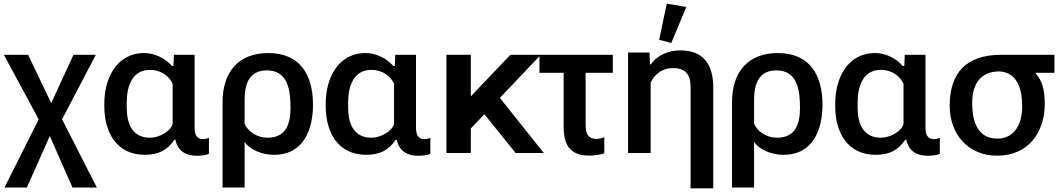

<svg xmlns="http://www.w3.org/2000/svg" viewBox="-20 -840 5828 1054"><path d="M377.9 189.5H511.7L320.8 -185.1L505.9 -539.1H383.3L261.2 -273.9L134.3 -539.1H1.5L192.4 -184.6L4.4 189.5H127.4L253.4 -93.3Z M774.4 9.8C849.1 9.8 898.4 -14.6 937 -72.8H942.9C956.1 -8.8 1002.9 15.1 1059.6 15.1C1077.1 15.1 1111.8 13.2 1127 3.9V-83.5C1116.7 -79.1 1106.4 -76.2 1095.7 -76.2C1057.6 -76.2 1048.3 -103 1048.3 -141.1V-539.1H934.6L932.1 -478H923.3C888.7 -518.6 830.6 -548.8 772.5 -548.8C617.7 -548.8 552.7 -407.2 552.7 -271.5V-256.3C552.7 -117.7 617.2 9.8 774.4 9.8ZM803.7 -84C707 -84 675.8 -160.2 675.8 -249V-278.3C675.8 -367.7 706.5 -456.5 802.7 -456.5C863.3 -456.5 908.7 -423.3 927.7 -379.9V-160.6C918.5 -119.1 854 -84 803.7 -84Z M1201.7 189.5H1322.8V-60.5C1352.5 -17.6 1418.9 9.8 1484.4 9.8C1647 9.8 1698.2 -129.4 1698.2 -265.1C1698.2 -427.2 1628.9 -548.8 1452.6 -548.8C1290.5 -548.8 1201.7 -446.3 1201.7 -278.8ZM1448.2 -84C1389.6 -84 1339.8 -119.1 1322.8 -161.1V-293.5C1322.8 -382.3 1350.6 -453.6 1445.3 -453.6C1564.5 -453.6 1574.7 -337.4 1574.7 -246.1C1574.7 -152.8 1545.4 -84 1448.2 -84Z M1989.7 9.8C2064.5 9.8 2113.8 -14.6 2152.3 -72.8H2158.2C2171.4 -8.8 2218.3 15.1 2274.9 15.1C2292.5 15.1 2327.1 13.2 2342.3 3.9V-83.5C2332 -79.1 2321.8 -76.2 2311 -76.2C2272.9 -76.2 2263.7 -103 2263.7 -141.1V-539.1H2149.9L2147.5 -478H2138.7C2104 -518.6 2045.9 -548.8 1987.8 -548.8C1833 -548.8 1768.1 -407.2 1768.1 -271.5V-256.3C1768.1 -117.7 1832.5 9.8 1989.7 9.8ZM2019 -84C1922.4 -84 1891.1 -160.2 1891.1 -249V-278.3C1891.1 -367.7 1921.9 -456.5 2018.1 -456.5C2078.6 -456.5 2124 -423.3 2143.1 -379.9V-160.6C2133.8 -119.1 2069.3 -84 2019 -84Z M2948.7 -539.1H2781.7L2564.5 -311V-539.1H2430.7V0H2564.5V-134.8L2639.2 -212.9L2810.5 0H2965.3L2724.1 -302.7Z M2941.4 -440.4H3074.2V-144C3074.2 -36.6 3116.2 14.2 3214.4 14.2C3237.8 14.2 3279.8 9.3 3297.4 1.5V-86.9C3283.7 -81.1 3268.6 -77.6 3253.4 -77.6C3208.5 -77.6 3194.8 -106.9 3194.8 -153.3V-440.4H3344.2V-539.1H2941.4Z M3771 193.8H3895.5V-358.9C3895.5 -487.3 3840.8 -563.5 3713.9 -563.5C3653.3 -563.5 3587.9 -538.1 3553.2 -486.8H3547.9L3545.9 -551.8H3427.7V0H3551.8V-386.7C3573.7 -433.6 3617.2 -466.3 3672.9 -466.3C3742.2 -466.3 3771 -432.6 3771 -362.8ZM3665 -604 3747.6 -801.8 3640.1 -819.8 3598.6 -621.6Z M3998.5 189.5H4119.6V-60.5C4149.4 -17.6 4215.8 9.8 4281.2 9.8C4443.8 9.8 4495.1 -129.4 4495.1 -265.1C4495.1 -427.2 4425.8 -548.8 4249.5 -548.8C4087.4 -548.8 3998.5 -446.3 3998.5 -278.8ZM4245.1 -84C4186.5 -84 4136.7 -119.1 4119.6 -161.1V-293.5C4119.6 -382.3 4147.5 -453.6 4242.2 -453.6C4361.3 -453.6 4371.6 -337.4 4371.6 -246.1C4371.6 -152.8 4342.3 -84 4245.1 -84Z M4786.6 9.8C4861.3 9.8 4910.6 -14.6 4949.2 -72.8H4955.1C4968.3 -8.8 5015.1 15.1 5071.8 15.1C5089.4 15.1 5124 13.2 5139.2 3.9V-83.5C5128.9 -79.1 5118.7 -76.2 5107.9 -76.2C5069.8 -76.2 5060.5 -103 5060.5 -141.1V-539.1H4946.8L4944.3 -478H4935.5C4900.9 -518.6 4842.8 -548.8 4784.7 -548.8C4629.9 -548.8 4564.9 -407.2 4564.9 -271.5V-256.3C4564.9 -117.7 4629.4 9.8 4786.6 9.8ZM4815.9 -84C4719.2 -84 4688 -160.2 4688 -249V-278.3C4688 -367.7 4718.8 -456.5 4814.9 -456.5C4875.5 -456.5 4920.9 -423.3 4939.9 -379.9V-160.6C4930.7 -119.1 4866.2 -84 4815.9 -84Z M5454.1 14.6C5623 14.6 5715.3 -110.8 5715.3 -270.5C5715.3 -340.3 5704.1 -395 5663.1 -440.4H5768.6V-539.1H5475.1C5287.1 -539.1 5193.4 -442.9 5193.4 -259.8C5193.4 -103 5294.4 14.6 5454.1 14.6ZM5454.1 -79.1C5342.3 -79.1 5316.9 -182.1 5316.9 -273.9C5316.9 -375 5359.9 -448.2 5467.3 -448.2C5570.3 -441.4 5591.3 -340.8 5591.3 -256.8C5591.3 -168.5 5556.6 -79.1 5454.1 -79.1Z"/></svg>

Font: Winston SemiBold
Style: Regular
Weight: 600
Designer: Vernon Adams, Kim Jin-seong, David Berlow, Cristiano Sobral
Foundry: The Winston Project Authors
Version: Version 3.004